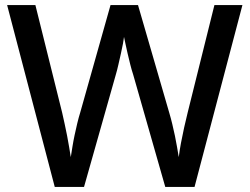

<svg xmlns="http://www.w3.org/2000/svg" viewBox="-20 -734 981 754"><path d="M932 -714 744 0H629L503 -441Q497 -459 491.5 -481Q486 -503 481 -524.5Q476 -546 472.5 -563Q469 -580 467 -589Q466 -580 463 -563Q460 -546 455 -524.5Q450 -503 445 -480.5Q440 -458 434 -438L310 0H195L8 -714H119L224 -292Q229 -270 234 -247Q239 -224 243.5 -201Q248 -178 251.5 -156.5Q255 -135 258 -117Q261 -136 264.5 -158Q268 -180 273 -203.5Q278 -227 283.5 -250Q289 -273 295 -292L414 -714H522L645 -290Q651 -270 656.5 -247Q662 -224 667 -200.5Q672 -177 675.5 -155.5Q679 -134 682 -117Q685 -142 690.5 -171.5Q696 -201 703 -232.5Q710 -264 717 -292L822 -714Z"/></svg>

Font: Noto Sans Devanagari Medium
Style: Regular
Weight: 500
Version: Version 2.003